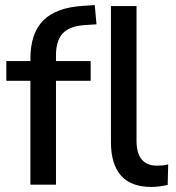

<svg xmlns="http://www.w3.org/2000/svg" viewBox="-20 -729 694 758"><path d="M100 0V-410H5V-488H100V-497Q100 -598 151.5 -649Q203 -700 310 -706L354 -709L361 -633L315 -630Q254 -626 227.5 -597Q201 -568 201 -511V-488H338V-410H201V0ZM577 9Q497 9 457.5 -36Q418 -81 418 -168V-705H519V-174Q519 -75 600 -75Q612 -75 622.5 -76Q633 -77 644 -80L642 1Q608 9 577 9Z"/></svg>

Font: Nunito Sans SemiBold
Style: Regular
Weight: 600
Designer: Vernon Adams
Foundry: Vernon Adams
Version: Version 3.101; ttfautohint (v1.8.4.7-5d5b);gftools[0.9.27]